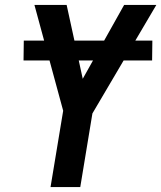

<svg xmlns="http://www.w3.org/2000/svg" viewBox="-20 -755 651 775"><path d="M184 0 235 -308 119 -735H249L314 -437L481 -735H611L353 -297L304 0ZM75 -511 76 -591H595L594 -511Z"/></svg>

Font: Iosevka Extended Oblique
Style: Bold
Weight: 700
Width: 7
Italic angle: -9°
Monospace: yes
Designer: Belleve Invis
Foundry: Belleve Invis
Version: Version 32.5.0; ttfautohint (v1.8.4)